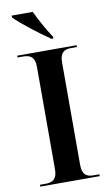

<svg xmlns="http://www.w3.org/2000/svg" viewBox="-101 -981 590 1031"><g transform="rotate(-10 194.0 -465.5)"><path d="M229 -771H239V-781C210 -824 176 -886 155 -931H40V-921C73 -886 170 -811 229 -771ZM32 0H356V-10H325C286 -10 263 -24 263 -78V-636C263 -690 286 -704 325 -704H356V-714H32V-704H63C101 -704 126 -690 126 -638V-78C126 -24 101 -10 63 -10H32Z"/></g></svg>

Font: Noto Serif Display SemiBold
Style: Regular
Weight: 600
Designer: Monotype Design Team
Foundry: Monotype Imaging Inc.
Version: Version 2.009